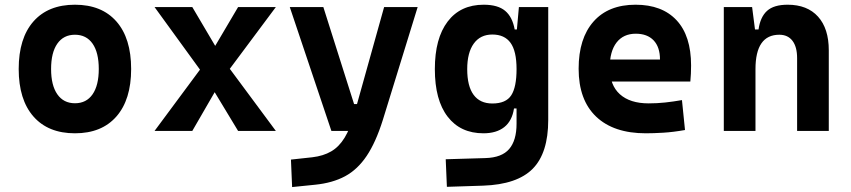

<svg xmlns="http://www.w3.org/2000/svg" viewBox="-20 -547 3556 802"><path d="M293 9.8Q181.2 9.8 119.6 -60.5Q58.1 -130.9 58.1 -258.8Q58.1 -387.2 119.6 -457.3Q181.2 -527.3 293 -527.3Q404.8 -527.3 466.3 -457.3Q527.8 -387.2 527.8 -258.8Q527.8 -130.9 466.3 -60.5Q404.8 9.8 293 9.8ZM293.2 -115.7Q340.8 -115.7 366.7 -153.1Q392.6 -190.5 392.6 -258.9Q392.6 -327.6 366.7 -364.7Q340.7 -401.9 293 -401.9Q245.6 -401.9 219.5 -364.7Q193.4 -327.5 193.4 -258.8Q193.4 -190.4 219.5 -153.1Q245.6 -115.7 293.2 -115.7Z M625.5 0 839.8 -289.1 974.6 -517.6H1132.3L910.2 -219.7L783.2 0ZM974.6 0 841.8 -219.7 625.5 -517.6H783.2L918 -289.1L1132.3 0Z M1200.2 234.4 1195.3 119.6 1284.7 109.9Q1330.6 104.5 1363.3 85.4Q1396 66.4 1419.2 28.6Q1442.4 -9.3 1459.5 -70.3L1584.5 -517.6H1724.6L1579.1 -45.9Q1549.8 47.4 1511.7 104.2Q1473.6 161.1 1421.4 189.2Q1369.1 217.3 1296.4 224.6ZM1364.3 0 1190.4 -517.6H1330.6L1459 -112.3H1482.4V0Z M1846.7 233.4 1841.8 118.2 2007.8 113.3Q2076.2 111.3 2106.9 75.4Q2137.7 39.6 2137.7 -30.3V-408.2L2147.5 -517.6H2270V-45.9Q2270 92.3 2205.1 158Q2140.1 223.6 1998 228.5ZM1999.5 9.8Q1903.3 9.8 1849.9 -59.6Q1796.4 -128.9 1796.4 -258.3Q1796.4 -386.7 1849.9 -457Q1903.3 -527.3 2000.5 -527.3Q2059.6 -527.3 2090.1 -501.7Q2120.6 -476.1 2129.9 -423.8H2168L2137.7 -258.3Q2137.7 -333.5 2112.5 -368.2Q2087.4 -402.8 2036.6 -402.8Q1986.3 -402.8 1959 -365Q1931.6 -327.1 1931.6 -258.3Q1931.6 -187 1958.3 -150.9Q1984.9 -114.7 2036.6 -114.7Q2093.3 -114.7 2115.5 -148.9Q2137.7 -183.1 2137.7 -258.3L2172.9 -93.8H2127Q2119.1 -42 2086.4 -16.1Q2053.7 9.8 1999.5 9.8Z M2677.7 9.8Q2543.3 9.8 2470.1 -59.8Q2397 -129.4 2397 -259.8Q2397 -386.7 2459.2 -457Q2521.3 -527.3 2634.8 -527.3Q2745.6 -527.3 2806.1 -462.4Q2866.7 -397.4 2866.7 -273.4Q2866.7 -238.3 2863.6 -206.5H2483.9V-298.3H2736.8Q2736.8 -350.5 2710.2 -378.4Q2683.6 -406.2 2635.7 -406.2Q2584 -406.2 2555.4 -369.4Q2526.9 -332.5 2526.9 -264.6Q2526.9 -191.5 2569.2 -153.4Q2611.5 -115.2 2689.5 -115.2Q2724.7 -115.2 2758.8 -118.9Q2793 -122.6 2828.6 -128.9L2841.3 -3.9Q2791.7 4.9 2750.6 7.3Q2709.4 9.8 2677.7 9.8Z M3309.6 0V-304.2Q3309.6 -351.1 3290.3 -376.5Q3271 -401.9 3235.2 -401.9Q3135.7 -401.9 3135.7 -258.3L3105.5 -423.8H3148.4Q3155.8 -476.1 3184.1 -501.7Q3212.4 -527.3 3270 -527.3Q3352.1 -527.3 3397 -477.5Q3441.9 -427.7 3441.9 -336.9V0ZM3003.4 0V-517.6H3121.6L3135.7 -408.2V0Z"/></svg>

Font: Cascadia Code
Style: Regular
Weight: 400
Monospace: yes
Designer: Aaron Bell
Foundry: Saja Typeworks
Version: Version 2106.017